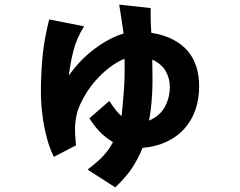

<svg xmlns="http://www.w3.org/2000/svg" viewBox="-20 -711 1040 831"><path d="M715 -336Q715 -371 697.5 -402.5Q680 -434 639 -453Q640 -405 640 -367Q640 -329 638 -298Q636 -267 633 -241Q630 -215 625 -189Q672 -209 693.5 -248.5Q715 -288 715 -336ZM842 -338Q842 -283 826 -236.5Q810 -190 779 -155Q748 -120 702 -98Q656 -76 597 -71Q578 -24 552 15.5Q526 55 479 100L359 23Q405 -12 429 -38.5Q453 -65 469 -96Q437 -115 413.5 -139Q390 -163 367 -199L453 -274Q471 -247 482 -233.5Q493 -220 506 -208Q511 -251 516 -317Q521 -383 519 -457Q484 -442 453 -418Q422 -394 396.5 -365.5Q371 -337 351.5 -305Q332 -273 320 -242Q314 -227 311 -211.5Q308 -196 306 -178Q304 -160 305 -136Q306 -112 309 -82L213 -32Q195 -69 184 -109.5Q173 -150 167 -188.5Q161 -227 159 -260Q157 -293 157 -315Q157 -387 164 -464Q171 -541 193 -627L344 -597Q312 -547 298 -492Q284 -437 278 -384Q324 -450 388 -498.5Q452 -547 515 -566Q512 -590 507 -619.5Q502 -649 496 -691L632 -676Q632 -640 632.5 -617Q633 -594 635 -569Q691 -560 730.5 -539Q770 -518 794.5 -488Q819 -458 830.5 -420Q842 -382 842 -338Z"/></svg>

Font: NanumGothicCoding
Style: Bold
Weight: 700
Monospace: yes
Designer: Kwon Bruce; Nicolas Noh; Sung-woo Choi; Go-un Cha; Soo-hyun Park;
Foundry: NHN Corporation
Version: Version 2.000;PS 1;hotconv 1.0.49;makeotf.lib2.0.14853